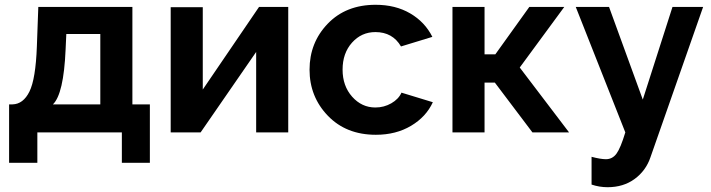

<svg xmlns="http://www.w3.org/2000/svg" viewBox="-20 -553 2969 802"><path d="M18 127V-117H32Q77 -118 103 -170.5Q129 -223 134 -359L140 -524H533V-117H606V127H489V0H136V127ZM201 -117H399V-411H257L254 -346Q246 -160 201 -117Z M693 0V-523H827V-179L1062 -524H1184V0H1050V-336L818 0Z M1550 10Q1426 10 1349.5 -69.5Q1273 -149 1273 -262Q1273 -375 1349 -454Q1425 -533 1549 -533Q1632 -533 1693.5 -497Q1755 -461 1786 -399L1655 -359Q1620 -419 1548 -419Q1490 -419 1450.5 -375Q1411 -331 1411 -262Q1411 -194 1451 -149Q1491 -104 1548 -104Q1584 -104 1614.5 -121.5Q1645 -139 1657 -166L1788 -126Q1760 -65 1697 -27.5Q1634 10 1550 10Z M1870 0V-524H2004V-326H2049L2191 -524H2337L2151 -271L2357 0H2204L2047 -208H2004V0Z M2451 102Q2489 112 2511 112Q2538 112 2555 89Q2572 66 2592 0L2385 -524H2524L2665 -137L2789 -524H2917L2697 104Q2678 160 2631 194.5Q2584 229 2518 229Q2484 229 2451 218Z"/></svg>

Font: Raleway-v4020
Style: Bold
Weight: 700
Designer: Matt McInerney, Pablo Impallari, Rodrigo Fuenzalida
Foundry: Matt McInerney, Pablo Impallari, Rodrigo Fuenzalida
Version: Version 4.020;PS 004.020;hotconv 1.0.88;makeotf.lib2.5.64775